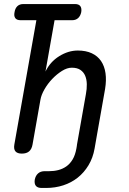

<svg xmlns="http://www.w3.org/2000/svg" viewBox="-20 -750 640 950"><path d="M82 -650Q63 -650 55.5 -660.5Q48 -671 52 -690Q55 -709 66 -719.5Q77 -730 96 -730H351Q370 -730 377.5 -719.5Q385 -709 382 -690Q378 -671 366.5 -660.5Q355 -650 337 -650H250L205 -396Q228 -444 273 -472Q318 -500 365 -500Q405 -500 434 -486.5Q463 -473 480 -448Q497 -423 502 -388Q507 -353 500 -310L459 -78L448 -15Q440 31 418 67.5Q396 104 364.5 129Q333 154 293 167Q253 180 208 180H186Q166 180 157.5 169.5Q149 159 152 139Q156 119 168.5 108Q181 97 201 97H223Q247 97 268.5 91.5Q290 86 308 73.5Q326 61 339 39.5Q352 18 358 -15L360 -27Q360 -31 361 -35L405 -284Q410 -310 409.5 -333.5Q409 -357 401.5 -375Q394 -393 378 -404Q362 -415 335 -415Q312 -415 286.5 -399Q261 -383 238.5 -359.5Q216 -336 200 -308Q184 -280 180 -256L141 -35Q137 -12 124 -1Q111 10 88 10Q66 10 56.5 -1Q47 -12 51 -35L160 -650Z"/></svg>

Font: Maple Mono Normal NL
Style: Italic
Weight: 400
Italic angle: -10°
Monospace: yes
Designer: subframe7536
Version: Version 7.000